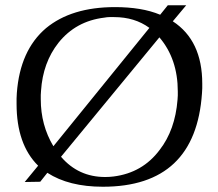

<svg xmlns="http://www.w3.org/2000/svg" viewBox="-20 -687 830 730"><path d="M371 23Q242 23 160 -30L133 4L74 5L125 -57Q43 -138 43 -292Q43 -302 43 -312.5Q43 -323 44 -333Q56 -496 155 -580Q252 -660 417 -660Q467 -660 510 -653Q553 -646 589 -631L618 -667H688L637 -606Q749 -533 749 -369Q749 -361 749 -351.5Q749 -342 748 -333Q724 23 371 23ZM183 -131 548 -581Q492 -622 414 -622Q405 -622 396 -622Q387 -622 377 -620Q268 -607 202 -524Q143 -449 136 -342Q135 -334 135 -326Q135 -318 135 -310Q135 -211 183 -131ZM380 -14Q388 -14 396 -14.5Q404 -15 412 -16Q522 -30 587 -117Q646 -193 655 -308Q656 -316 656 -324Q656 -332 656 -339Q656 -463 586 -545L212 -91Q278 -14 380 -14Z"/></svg>

Font: Luxurious Roman
Style: Regular
Weight: 400
Designer: Robert E. Leuschke
Foundry: Robert E. Leuschke
Version: Version 1.010; ttfautohint (v1.8.3)